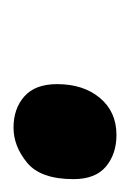

<svg xmlns="http://www.w3.org/2000/svg" viewBox="27 -610 196 291"><g transform="rotate(90 125.5 -464.0)"><path d="M173 -386Q144 -386 125.5 -402.5Q107 -419 107 -452Q107 -492 128 -517Q149 -542 184 -542Q213 -542 232 -526Q251 -510 251 -477Q251 -427 226 -406.5Q201 -386 173 -386Z"/></g></svg>

Font: Noto Serif ExtraCondensed
Style: Bold Italic
Weight: 700
Width: 2
Italic angle: -12°
Designer: Monotype Design Team
Foundry: Monotype Imaging Inc.
Version: Version 2.013; ttfautohint (v1.8.4.7-5d5b)